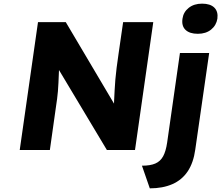

<svg xmlns="http://www.w3.org/2000/svg" viewBox="-20 -821 1211 1051"><path d="M88 0 188 -700H340L636 -200L603 -205Q603 -238 604.5 -268Q606 -298 607.5 -327Q609 -356 611.5 -386Q614 -416 618.5 -451Q623 -486 629 -527L654 -700H819L719 0H565L256 -516L306 -509Q304 -461 302.5 -427.5Q301 -394 300 -368Q299 -342 297 -321Q295 -300 292.5 -279.5Q290 -259 286 -234L253 0ZM800 210 757 86Q803 86 830.5 74Q858 62 873 34.5Q888 7 895 -41L965 -531H1125L1049 -3Q1039 70 1007.5 117Q976 164 923.5 187Q871 210 800 210ZM1063 -636Q1018 -636 995.5 -657.5Q973 -679 979 -719Q984 -755 1013 -778Q1042 -801 1086 -801Q1131 -801 1153 -779.5Q1175 -758 1170 -719Q1164 -682 1135.5 -659Q1107 -636 1063 -636Z"/></svg>

Font: Lexend
Style: Bold Italic
Weight: 700
Italic angle: -8.13011°
Designer: Bonnie Shaver-Troup, Thomas Jockin
Foundry: Lexend
Version: Version 1.007